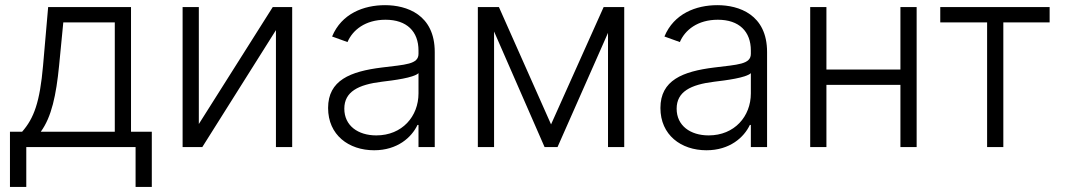

<svg xmlns="http://www.w3.org/2000/svg" viewBox="-20 -573 4159 748"><path d="M18.8 155.2H82.4V0H508.2V155.2H571.4V-59.7H490.4V-545.5H167.6L147.7 -317.1C135.3 -175.8 112.6 -112.6 66.1 -59.7H18.8ZM138.8 -59.7C181.1 -117.5 198.9 -202.8 210.2 -317.1L226.6 -485.8H427.2V-59.7Z M754.6 -89.8V-545.5H691.4V0H768.1L1055 -455.6V0H1118.3V-545.5H1042.6Z M1437.5 12.4C1528.4 12.4 1583.8 -38 1606.5 -86.3H1610.4V0H1673.7V-370.4C1673.7 -516.7 1563.6 -552.9 1480.1 -552.9C1396.7 -552.9 1310.7 -519.9 1273.8 -430.8L1333.8 -409.1C1353.7 -456 1403.1 -496.1 1481.9 -496.1C1564.6 -496.1 1610.4 -450.6 1610.4 -376.1V-363.3C1610.4 -322.1 1559.3 -321.4 1467.7 -310C1344.5 -294.7 1258.2 -260.3 1258.2 -152.3C1258.2 -47.2 1338.4 12.4 1437.5 12.4ZM1446 -45.5C1374.6 -45.5 1321.4 -83.5 1321.4 -149.5C1321.4 -215.6 1375.4 -243.3 1467.7 -254.6C1512.4 -259.9 1592 -269.9 1610.4 -288V-209.2C1610.4 -119.7 1546.9 -45.5 1446 -45.5Z M2126.8 -88.4 1923.7 -545.5H1841.6V0H1904.8V-450.3L2101.6 0H2152L2348.7 -445V0H2411.9V-545.5H2331.7Z M2732.2 12.4C2823.2 12.4 2878.6 -38 2901.3 -86.3H2905.2V0H2968.4V-370.4C2968.4 -516.7 2858.3 -552.9 2774.9 -552.9C2691.4 -552.9 2605.5 -519.9 2568.5 -430.8L2628.6 -409.1C2648.4 -456 2697.8 -496.1 2776.6 -496.1C2859.4 -496.1 2905.2 -450.6 2905.2 -376.1V-363.3C2905.2 -322.1 2854 -321.4 2762.4 -310C2639.2 -294.7 2552.9 -260.3 2552.9 -152.3C2552.9 -47.2 2633.2 12.4 2732.2 12.4ZM2740.8 -45.5C2669.4 -45.5 2616.1 -83.5 2616.1 -149.5C2616.1 -215.6 2670.1 -243.3 2762.4 -254.6C2807.2 -259.9 2886.7 -269.9 2905.2 -288V-209.2C2905.2 -119.7 2841.6 -45.5 2740.8 -45.5Z M3199.6 -545.5H3136.4V0H3199.6V-242.5H3487.9V0H3551.1V-545.5H3487.9V-302.2H3199.6Z M3643.1 -485.8H3825.6V0H3888.8V-485.8H4069.2V-545.5H3643.1Z"/></svg>

Font: Karasuma Gothic
Style: Light
Weight: 300
Designer: Rasmus Andersson / Ryoko Nishizuka
Foundry: rsms
Version: Version 1.00